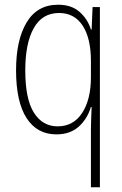

<svg xmlns="http://www.w3.org/2000/svg" viewBox="-20 -559 518 813"><path d="M365 -14Q365 -30 366 -56Q367 -82 368 -106H365Q349 -54 312.5 -22Q276 10 219 10Q137 10 92.5 -59Q48 -128 48 -261Q48 -390 93 -464.5Q138 -539 226 -539Q282 -539 316.5 -509Q351 -479 365 -434H368L372 -529H403V234H365ZM224 -24Q291 -24 328 -81Q365 -138 365 -232V-301Q365 -397 330 -450.5Q295 -504 230 -504Q159 -504 123 -440Q87 -376 87 -261Q87 -140 123.5 -82Q160 -24 224 -24Z"/></svg>

Font: Noto Sans Gujarati UI Condensed ExtraLight
Style: Regular
Weight: 200
Width: 3
Designer: Jelle Bosma - Monotype Design Team, Universal Thirst
Foundry: Monotype Imaging Inc.
Version: Version 2.106; ttfautohint (v1.8.4.7-5d5b)